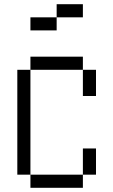

<svg xmlns="http://www.w3.org/2000/svg" viewBox="-20 -895 540 915"><path d="M375 -812.5V-875H250V-812.5H125V-750H250V-812.5ZM125 -62.5V0H375V-62.5ZM125 -62.5Q125 -62.5 125 -562.5H62.5Q62.5 -562.5 62.5 -62.5ZM375 -62.5H437.5Q437.5 -62.5 437.5 -187.5H375Q375 -187.5 375 -62.5ZM375 -562.5Q375 -562.5 375 -437.5H437.5Q437.5 -437.5 437.5 -562.5ZM125 -562.5H375V-625H125Z"/></svg>

Font: UnifontExMono
Style: Regular
Weight: 500
Version: Version 15.0.06